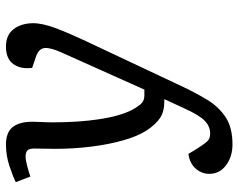

<svg xmlns="http://www.w3.org/2000/svg" viewBox="-98 -474 801 645"><g transform="rotate(-90 302.5 -151.5)"><path d="M336 57Q314 104 290.5 143Q267 182 232 205.5Q197 229 140 229Q99 229 70 207.5Q41 186 41 151Q41 125 59 105Q77 85 108 81L125 109Q142 136 151 145Q160 154 176 154Q201 154 220 135Q239 116 261 67L292 0H284Q250 0 228.5 -14.5Q207 -29 187 -59Q168 -88 154 -136.5Q140 -185 132.5 -245Q125 -305 125 -367Q125 -383 125.5 -402.5Q126 -422 126 -437Q126 -454 119.5 -460Q113 -466 99 -466Q87 -466 66.5 -460.5Q46 -455 32 -450L13 -499Q31 -508 66.5 -520Q102 -532 139 -532Q180 -532 198 -509.5Q216 -487 216 -443Q216 -427 215 -410.5Q214 -394 214 -374Q214 -288 224.5 -218.5Q235 -149 256 -108Q270 -83 279.5 -75Q289 -67 305 -67H324L449 -346Q466 -384 463.5 -403Q461 -422 435 -431L397 -444Q392 -483 410 -507.5Q428 -532 468 -532Q507 -532 526.5 -507Q546 -482 547 -444Q548 -412 530.5 -365Q513 -318 473 -234Z"/></g></svg>

Font: Literata 7pt
Style: Italic
Weight: 400
Italic angle: -2°
Designer: Latin by Veronika Burian and Jose Scaglione. Greek by Irene Vlachou. Cyrillic by Vera Evstafieva
Foundry: TypeTogether
Version: Version 3.002